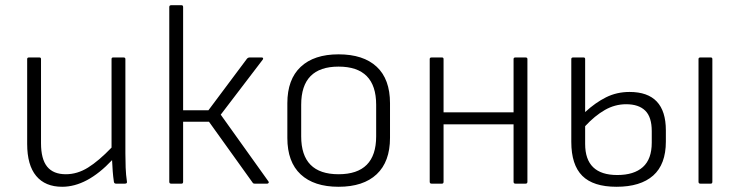

<svg xmlns="http://www.w3.org/2000/svg" viewBox="-20 -703 2831 735"><path d="M218 12Q153 12 118.5 -29.5Q84 -71 84 -152V-477Q84 -483 91 -483H131Q137 -483 137 -477V-155Q137 -94 160.5 -65Q184 -36 232 -36Q276 -36 317 -61.5Q358 -87 407 -138V-477Q407 -483 413 -483H453Q460 -483 460 -477V-116Q460 -89 461 -61.5Q462 -34 466 -7Q467 0 458 0H424Q417 0 416 -7Q413 -27 411.5 -47.5Q410 -68 409 -90Q313 12 218 12Z M1008 -8Q1010 -5 1008 -2.5Q1006 0 1003 0H955Q949 0 947 -4L780 -237H681V-7Q681 0 675 0H635Q628 0 628 -7V-676Q628 -683 635 -683H675Q681 -683 681 -676V-281H778L926 -479Q930 -483 935 -483H982Q986 -483 987 -480.5Q988 -478 986 -475L825 -264Z M1276 12Q1182 12 1131 -35.5Q1080 -83 1080 -175V-308Q1080 -399 1131 -447Q1182 -495 1276 -495Q1371 -495 1422 -447.5Q1473 -400 1473 -308V-175Q1473 -84 1422 -36Q1371 12 1276 12ZM1276 -36Q1420 -36 1420 -181V-302Q1420 -448 1276 -448Q1133 -448 1133 -302V-181Q1133 -36 1276 -36Z M1632 0Q1625 0 1625 -7V-477Q1625 -483 1632 -483H1672Q1678 -483 1678 -477V-273H1946V-477Q1946 -483 1953 -483H1992Q1999 -483 1999 -477V-7Q1999 0 1992 0H1953Q1946 0 1946 -7V-227H1678V-7Q1678 0 1672 0Z M2340 12Q2251 12 2209 -30Q2167 -72 2167 -160V-477Q2167 -483 2174 -483H2214Q2220 -483 2220 -477V-274Q2259 -310 2300 -330.5Q2341 -351 2390 -351Q2529 -351 2529 -204V-161Q2529 -74 2480.5 -31Q2432 12 2340 12ZM2220 -152Q2220 -33 2343 -33Q2407 -33 2441 -63.5Q2475 -94 2475 -157V-201Q2475 -255 2450 -279.5Q2425 -304 2377 -304Q2334 -304 2295.5 -282Q2257 -260 2220 -220ZM2661 0Q2654 0 2654 -7V-477Q2654 -483 2661 -483H2701Q2707 -483 2707 -477V-7Q2707 0 2701 0Z"/></svg>

Font: Sofia Sans Light
Style: Regular
Weight: 300
Designer: Botio Nikoltchev, Ani Petrova
Foundry: lettersoup
Version: Version 4.100; ttfautohint (v1.8.3)